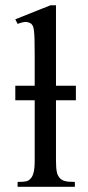

<svg xmlns="http://www.w3.org/2000/svg" viewBox="-20 -715 338 735"><path d="M194.3 -331.1V-101.1Q194.3 -86.4 195.1 -75.9Q195.8 -65.4 197.3 -57.9Q198.7 -50.3 201.2 -45.2Q203.6 -40 207 -35.6Q210.4 -31.2 214.8 -28.1Q219.2 -24.9 225.8 -22.7Q232.4 -20.5 242.4 -19.5Q252.4 -18.6 266.6 -18.6V0H47.4V-18.6Q69.8 -18.6 80.6 -21Q91.3 -23.4 99.1 -33.7Q102.1 -37.1 104.5 -42.5Q106.9 -47.9 108.9 -55.7Q110.8 -63.5 111.8 -74.5Q112.8 -85.4 112.8 -101.1V-331.1H38.6V-386.7H112.8V-506.8Q112.8 -544.9 112.1 -566.9Q111.3 -588.9 109.6 -600.6Q107.9 -612.3 105.2 -616.7Q102.5 -621.1 99.1 -624.5Q89.8 -630.4 79.1 -630.9Q68.4 -631.3 47.4 -623.5L38.6 -641.1L173.3 -694.8H194.3V-386.7H270.5V-331.1Z"/></svg>

Font: Doulos SIL Compact
Style: Regular
Weight: 400
Designer: Walt Agee, Victor Gaultney, Peter Martin, Debbi Hosken
Foundry: SIL International
Version: Version 4.110; 2011; Maintenance release ; LnSpcTght